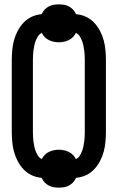

<svg xmlns="http://www.w3.org/2000/svg" viewBox="-20 -808 540 881"><path d="M250 53Q238 53 226 51Q214 49 203 43Q192 37 184 28Q176 19 171 8Q147 6 125.5 -4Q104 -14 88 -31Q72 -48 61 -69Q50 -90 44 -112.5Q38 -135 36 -158.5Q34 -182 34 -205V-530Q34 -553 36 -576.5Q38 -600 44 -622.5Q50 -645 61 -666Q72 -687 88 -704Q104 -721 125.5 -731Q147 -741 171 -743Q176 -754 184 -763Q192 -772 203 -778Q214 -784 226 -786Q238 -788 250 -788Q262 -788 274 -786Q286 -784 297 -778Q308 -772 316 -763Q324 -754 329 -743Q353 -741 374.5 -731Q396 -721 412 -704Q428 -687 439 -666Q450 -645 456 -622.5Q462 -600 464 -576.5Q466 -553 466 -530V-205Q466 -182 464 -158.5Q462 -135 456 -112.5Q450 -90 439 -69Q428 -48 412 -31Q396 -14 374.5 -4Q353 6 329 8Q324 19 316 28Q308 37 297 43Q286 49 274 51Q262 53 250 53ZM328 -78Q339 -83 345.5 -93Q352 -103 356 -113.5Q360 -124 362.5 -135.5Q365 -147 366.5 -158.5Q368 -170 368.5 -181.5Q369 -193 369 -205V-530Q369 -542 368.5 -553.5Q368 -565 366.5 -576.5Q365 -588 362.5 -599.5Q360 -611 356 -621.5Q352 -632 345.5 -642Q339 -652 328 -657Q323 -646 314.5 -637.5Q306 -629 295.5 -624Q285 -619 273.5 -616.5Q262 -614 250 -614Q238 -614 226.5 -616.5Q215 -619 204.5 -624Q194 -629 185.5 -637.5Q177 -646 172 -657Q161 -652 154.5 -642Q148 -632 144 -621.5Q140 -611 137.5 -599.5Q135 -588 133.5 -576.5Q132 -565 131.5 -553.5Q131 -542 131 -530V-205Q131 -193 131.5 -181.5Q132 -170 133.5 -158.5Q135 -147 137.5 -135.5Q140 -124 144 -113.5Q148 -103 154.5 -93Q161 -83 172 -78Q177 -89 185.5 -97.5Q194 -106 204.5 -111Q215 -116 226.5 -118.5Q238 -121 250 -121Q262 -121 273.5 -118.5Q285 -116 295.5 -111Q306 -106 314.5 -97.5Q323 -89 328 -78Z"/></svg>

Font: Iosevka Fixed
Style: Bold
Weight: 700
Monospace: yes
Designer: Belleve Invis
Foundry: Belleve Invis
Version: Version 32.3.0